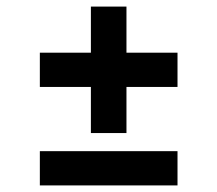

<svg xmlns="http://www.w3.org/2000/svg" viewBox="-20 -563 660 583"><path d="M256 -159V-299H101V-403H256V-543H364V-403H519V-299H364V-159ZM101 0V-104H519V0Z"/></svg>

Font: Space Grotesk SemiBold
Style: Regular
Weight: 600
Designer: Florian Karsten
Foundry: Florian Karsten
Version: Version 2.000